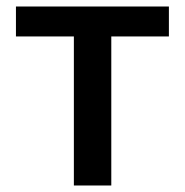

<svg xmlns="http://www.w3.org/2000/svg" viewBox="-20 -570 568 590"><path d="M207 0H322V-458H499V-550H29V-458H207Z"/></svg>

Font: Noto Sans Japanese Medium
Style: Regular
Weight: 500
Designer: Ryoko NISHIZUKA (kana & ideographs); Paul D. Hunt (Latin, Greek & Cyrillic); Wenlong ZHANG (bopomofo); Sandoll Communica
Foundry: Adobe Systems Incorporated
Version: Version 1.000;PS 1;hotconv 1.0.78;makeotf.lib2.5.61930